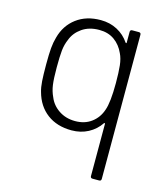

<svg xmlns="http://www.w3.org/2000/svg" viewBox="-107 -595 762 875"><g transform="rotate(15 274.0 -158.0)"><path d="M401 186V-60Q401 -65 396 -62Q374 -29 339 -10.5Q304 8 261 8Q192 8 145.5 -27Q99 -62 82 -125Q76 -145 74 -174Q72 -203 72 -253Q72 -302 74.5 -330Q77 -358 84 -382Q100 -442 146.5 -477Q193 -512 261 -512Q304 -512 339 -493.5Q374 -475 396 -442Q398 -440 399.5 -440.5Q401 -441 401 -443V-494Q401 -504 411 -504H442Q452 -504 452 -494V186Q452 196 442 196H411Q401 196 401 186ZM142 -116Q156 -81 189 -59Q222 -37 266 -37Q311 -37 342.5 -60.5Q374 -84 387 -123Q401 -161 401 -252Q401 -303 397.5 -335Q394 -367 383 -389Q367 -425 337.5 -446Q308 -467 266 -467Q218 -467 185 -444Q152 -421 139 -386Q128 -361 125 -332.5Q122 -304 122 -252Q122 -199 126 -170Q130 -141 142 -116Z"/></g></svg>

Font: Barlow GEO Light
Style: Regular
Weight: 300
Designer: Jeremy Tribby
Foundry: Tribby Type
Version: Version 1.408